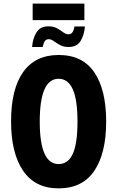

<svg xmlns="http://www.w3.org/2000/svg" viewBox="-20 -1028 646 1058"><path d="M160 -917V-1008H445V-917ZM157 -769Q160 -816 181 -849.5Q202 -883 246 -883Q275 -883 294.5 -872Q314 -861 328.5 -850Q343 -839 358 -839Q384 -839 390 -882H448Q444 -835 424 -802Q404 -769 357 -769Q331 -769 311.5 -779.5Q292 -790 277 -801Q262 -812 249 -812Q235 -812 227.5 -802Q220 -792 215 -769ZM565 -358Q565 -183 499.5 -86.5Q434 10 303 10Q173 10 107 -87.5Q41 -185 41 -359Q41 -538 108 -631.5Q175 -725 303 -725Q435 -725 500 -629Q565 -533 565 -358ZM199 -358Q199 -124 303 -124Q356 -124 381.5 -181Q407 -238 407 -358Q407 -478 381 -536Q355 -594 303 -594Q199 -594 199 -358Z"/></svg>

Font: Noto Sans ExtraCondensed ExtraBold
Style: Regular
Weight: 800
Width: 2
Designer: Monotype Design Team
Foundry: Monotype Imaging Inc.
Version: Version 2.013; ttfautohint (v1.8.4.7-5d5b)